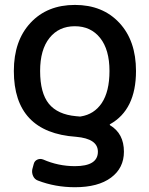

<svg xmlns="http://www.w3.org/2000/svg" viewBox="-20 -576 613 792"><path d="M305.7 -95.7Q309.6 -94.7 313.5 -95.7Q368.2 -104.5 399.4 -150.4Q431.6 -198.2 431.6 -283.2Q431.6 -371.1 393.1 -419.4Q354.5 -467.8 288.6 -467.8Q222.7 -467.8 184.1 -419.4Q145.5 -371.1 145.5 -283.2Q145.5 -192.4 181.6 -147.9Q217.8 -103.5 293.9 -96.7Q298.8 -96.7 305.7 -95.7ZM433.6 -63.5Q432.6 -62.5 432.6 -61.5Q432.6 -60.5 433.6 -59.6Q491.2 -25.4 491.2 49.8Q491.2 117.2 438 156.7Q384.8 196.3 289.1 196.3Q208 196.3 136.7 168.9Q123 164.1 116.7 150.4Q110.4 136.7 113.3 122.1L119.1 100.6Q122.1 87.9 133.8 82.5Q145.5 77.1 158.2 82Q220.7 109.4 289.1 109.4Q383.8 109.4 383.8 49.8Q383.8 -3.9 293.9 -11.7Q37.1 -29.3 37.1 -283.2Q37.1 -408.2 106 -481.9Q174.8 -555.7 289.1 -555.7Q403.3 -555.7 472.2 -481.9Q541 -408.2 541 -283.2Q541 -123 433.6 -63.5Z"/></svg>

Font: Gen Jyuu GothicL Medium
Style: Regular
Weight: 500
Designer: [Source Han Sans]
Ryoko NISHIZUKA  (kana & ideographs); Paul D. Hunt (Latin, Greek & Cyrillic); Wenlong ZHANG  (bopomofo
Version: Version 1.002.20150607